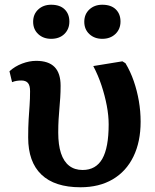

<svg xmlns="http://www.w3.org/2000/svg" viewBox="-20 -777 654 811"><path d="M320 14Q211 14 155 -39.5Q99 -93 99 -196Q99 -241 101 -273Q103 -305 105 -332.5Q107 -360 107 -392Q107 -416 98 -426.5Q89 -437 70 -437Q60 -437 50.5 -435.5Q41 -434 31 -430L20 -476Q43 -497 73.5 -508.5Q104 -520 133 -520Q185 -520 210.5 -494Q236 -468 236 -415Q236 -388 234.5 -365Q233 -342 231 -319.5Q229 -297 227.5 -272.5Q226 -248 226 -217Q226 -165 237.5 -130Q249 -95 272 -77Q295 -59 329 -59Q385 -59 412 -106Q439 -153 439 -252Q439 -289 431 -331Q423 -373 409 -415.5Q395 -458 374 -498L497 -518L510 -510Q531 -475 545 -434.5Q559 -394 566.5 -350.5Q574 -307 574 -263Q574 -178 543.5 -115.5Q513 -53 456 -19.5Q399 14 320 14ZM412 -613Q379 -613 357.5 -633Q336 -653 336 -685Q336 -717 357.5 -737Q379 -757 412 -757Q449 -757 469 -737.5Q489 -718 489 -686Q489 -654 467.5 -633.5Q446 -613 412 -613ZM196 -613Q163 -613 141.5 -633Q120 -653 120 -685Q120 -717 141.5 -737Q163 -757 196 -757Q233 -757 253 -737.5Q273 -718 273 -686Q273 -654 252 -633.5Q231 -613 196 -613Z"/></svg>

Font: Literata 18pt SemiBold
Style: Regular
Weight: 600
Designer: Latin by Veronika Burian and Jose Scaglione. Greek by Irene Vlachou. Cyrillic by Vera Evstafieva.
Foundry: TypeTogether
Version: Version 3.103;gftools[0.9.29]